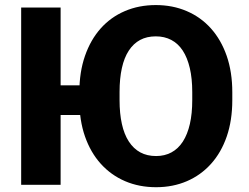

<svg xmlns="http://www.w3.org/2000/svg" viewBox="-20 -741 999 770"><path d="M223.1 -710.9V0H64.9V-710.9ZM353 -398.9V-279.8H153.3V-398.9ZM911.6 -371.1V-339.4Q911.6 -258.3 889.4 -193.8Q867.2 -129.4 826.4 -84Q785.6 -38.6 729.5 -14.4Q673.3 9.8 606 9.8Q538.1 9.8 481.7 -14.4Q425.3 -38.6 384.3 -84Q343.3 -129.4 320.8 -193.8Q298.3 -258.3 298.3 -339.4V-371.1Q298.3 -452.1 320.8 -516.8Q343.3 -581.5 383.8 -627Q424.3 -672.4 480.7 -696.5Q537.1 -720.7 605 -720.7Q672.4 -720.7 728.8 -696.5Q785.2 -672.4 825.9 -627Q866.7 -581.5 889.2 -516.8Q911.6 -452.1 911.6 -371.1ZM751 -339.4V-372.1Q751 -426.3 741.2 -468Q731.4 -509.8 712.9 -538.1Q694.3 -566.4 667 -580.8Q639.6 -595.2 605 -595.2Q568.8 -595.2 542 -580.8Q515.1 -566.4 496.6 -538.1Q478 -509.8 468.8 -468Q459.5 -426.3 459.5 -372.1V-339.4Q459.5 -285.6 468.8 -243.9Q478 -202.1 496.8 -173.3Q515.6 -144.5 542.7 -129.9Q569.8 -115.2 606 -115.2Q640.6 -115.2 667.7 -129.9Q694.8 -144.5 713.4 -173.3Q731.9 -202.1 741.5 -243.9Q751 -285.6 751 -339.4Z"/></svg>

Font: Roboto ExtraBold
Style: Regular
Weight: 800
Designer: Christian Robertson
Foundry: Google
Version: Version 3.009; 2024